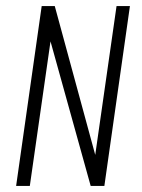

<svg xmlns="http://www.w3.org/2000/svg" viewBox="-20 -611 467 631"><path d="M33 0 117 -591H160L293 -102L363 -591H407L323 0H278L146 -475L78 0Z"/></svg>

Font: Alumni Sans Light
Style: Italic
Weight: 300
Italic angle: -8°
Version: Version 1.016